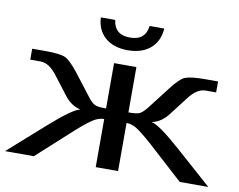

<svg xmlns="http://www.w3.org/2000/svg" viewBox="-93 -780 1096 880"><g transform="rotate(10 455.0 -340.0)"><path d="M404 -273C377 -273 359 -275 351 -280C342 -284 331 -294 319 -310L238 -415C213 -446 193 -466 177 -473C161 -480 130 -484 85 -484H23V-433H71C99 -433 125 -415 151 -380L211 -302C233 -272 259 -254 289 -248C265 -243 220 -211 151 -150L-18 0H116L281 -150C317 -182 343 -202 359 -211C375 -220 390 -224 404 -224V0H508V-224C522 -224 537 -220 553 -211C568 -202 594 -182 630 -150L795 0H928L759 -150C690 -211 645 -243 621 -248C651 -254 677 -272 699 -302L759 -380C785 -415 811 -433 839 -433H888V-484H826C781 -484 751 -480 734 -473C718 -466 698 -446 674 -415L593 -310C580 -294 569 -284 561 -280C552 -275 534 -273 508 -273V-484H404ZM603 -680H535C530 -635 503 -612 455 -612C407 -612 380 -635 375 -680H308C311 -606 362 -553 455 -553C548 -553 599 -606 603 -680Z"/></g></svg>

Font: Gamestation Extended
Style: Regular
Weight: 400
Width: 7
Designer: Jonas Hecksher
Foundry: Jonas Hecksher, Playtypeª, e-types AS
Version: Version 1.003